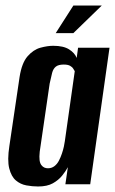

<svg xmlns="http://www.w3.org/2000/svg" viewBox="-20 -668 418 696"><path d="M118 8Q97 8 75.5 4Q54 0 37.5 -14Q21 -28 13.5 -57.5Q6 -87 14 -139L51 -389Q59 -440 80 -464Q101 -488 126.5 -495Q152 -502 173 -502Q210 -502 230.5 -489Q251 -476 258 -458L263 -495H377L307 0H217L226 -62Q218 -47 205 -31Q192 -15 171.5 -3.5Q151 8 118 8ZM154 -58Q167 -58 177 -65.5Q187 -73 193.5 -85.5Q200 -98 204.5 -111.5Q209 -125 211.5 -136.5Q214 -148 215 -156L251 -410Q249 -413 245.5 -419Q242 -425 234 -429.5Q226 -434 211 -434Q192 -434 182.5 -426.5Q173 -419 169 -404Q165 -389 160 -365L124 -118Q122 -99 123.5 -87.5Q125 -76 130 -69.5Q135 -63 141 -60.5Q147 -58 154 -58ZM182 -548 246 -648H349L246 -548Z"/></svg>

Font: Alumni Sans
Style: Bold Italic
Weight: 700
Italic angle: -8°
Designer: Robert E. Leuschke
Foundry: Robert E. Leuschke
Version: Version 1.016